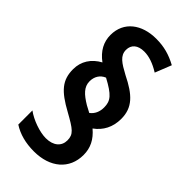

<svg xmlns="http://www.w3.org/2000/svg" viewBox="-235 -818 865 865"><g transform="rotate(45 197.5 -385.5)"><path d="M39 -398C39 -329 71 -292 159 -244C229 -205 248 -192 248 -153C248 -116 220 -91 172 -91C133 -91 76 -111 41 -137V-47C78 -23 123 -11 176 -11C279 -11 346 -68 346 -158C346 -203 328 -239 290 -271C329 -299 351 -340 351 -393C351 -465 310 -504 225 -546C175 -573 146 -591 146 -628C146 -661 169 -681 210 -681C240 -681 273 -670 310 -647L341 -725C297 -749 257 -760 207 -760C116 -760 49 -711 49 -626C49 -582 69 -544 111 -513C65 -488 39 -448 39 -398ZM130 -412C130 -441 144 -465 171 -476C242 -438 260 -417 260 -375C260 -347 250 -325 230 -310L198 -327C155 -353 130 -376 130 -412Z"/></g></svg>

Font: Noto Sans Khmer ExtraCondensed SemiBold
Style: Regular
Weight: 600
Width: 2
Designer: Danh Hong and the Monotype Design Team
Foundry: Monotype Imaging Inc.
Version: Version 2.004